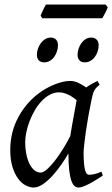

<svg xmlns="http://www.w3.org/2000/svg" viewBox="-20 -819 502 859"><path d="M294.4 -210.4Q297.9 -232.4 302 -256.1Q306.2 -279.8 310.3 -301.8Q314.5 -323.7 317.6 -342Q320.8 -360.4 322.8 -371.1Q315.4 -377 306.6 -383.1Q297.9 -389.2 287.8 -394.3Q277.8 -399.4 266.8 -402.6Q255.9 -405.8 244.1 -405.8Q221.7 -405.8 201.9 -394.8Q182.1 -383.8 165.3 -365.7Q148.4 -347.7 135 -324.5Q121.6 -301.3 112.3 -276.6Q103 -252 97.9 -228Q92.8 -204.1 92.8 -185.1Q92.8 -153.3 98.1 -127.9Q103.5 -102.5 112.8 -84.5Q122.1 -66.4 134.8 -56.6Q147.5 -46.9 162.1 -46.9Q173.8 -46.9 190.7 -61.8Q207.5 -76.7 225.8 -100.3Q244.1 -124 262.2 -153.1Q280.3 -182.1 294.4 -210.4ZM439.9 -33.2Q397.5 -5.4 371.3 7.3Q345.2 20 331.1 20Q322.3 20 314.2 13.9Q306.2 7.8 299.8 -9Q293.5 -25.9 289.8 -55.7Q286.1 -85.4 286.1 -132.8Q273.4 -110.4 255.1 -83.7Q236.8 -57.1 215.8 -33.9Q194.8 -10.7 172.6 4.6Q150.4 20 129.9 20Q113.8 20 95.5 10.7Q77.1 1.5 61.8 -18.8Q46.4 -39.1 36.1 -71Q25.9 -103 25.9 -148.9Q25.9 -187.5 34.9 -224.4Q43.9 -261.2 62 -294.9Q80.1 -328.6 106.2 -358.2Q132.3 -387.7 167 -411.1Q180.2 -419.9 196 -428.2Q211.9 -436.5 228.8 -442.9Q245.6 -449.2 262.2 -453.1Q278.8 -457 293.9 -457Q304.2 -457 314 -454.3Q323.7 -451.7 332.8 -447.3Q341.8 -442.9 350.1 -437.7Q358.4 -432.6 365.7 -427.7Q377 -436 389.6 -443.1Q402.3 -450.2 416 -457L425.8 -439.9Q417.5 -433.1 412.1 -427.7Q406.7 -422.4 402.6 -415.3Q398.4 -408.2 395.5 -397.9Q392.6 -387.7 389.2 -371.1Q381.8 -335.9 375.2 -299.1Q368.7 -262.2 364 -229.5Q359.4 -196.8 356.7 -171.9Q354 -147 354 -136.2Q354 -108.4 355.7 -89.4Q357.4 -70.3 360.4 -58.8Q363.3 -47.4 367.7 -42.2Q372.1 -37.1 377.9 -37.1Q387.7 -37.1 401.1 -39.8Q414.6 -42.5 434.1 -50.8ZM239.3 -616.2Q239.3 -602.5 234.9 -589.1Q230.5 -575.7 222.7 -564.7Q214.8 -553.7 203.4 -546.9Q191.9 -540 178.2 -540Q162.6 -540 153.8 -548.8Q145 -557.6 145 -574.2Q145 -587.4 149.7 -600.8Q154.3 -614.3 162.4 -625.5Q170.4 -636.7 181.9 -643.8Q193.4 -650.9 207 -650.9Q222.2 -650.9 230.7 -641.8Q239.3 -632.8 239.3 -616.2ZM421.4 -616.2Q421.4 -602.5 417 -589.1Q412.6 -575.7 404.5 -564.7Q396.5 -553.7 385 -546.9Q373.5 -540 359.4 -540Q344.2 -540 335.7 -548.8Q327.1 -557.6 327.1 -574.2Q327.1 -587.4 331.5 -600.8Q335.9 -614.3 343.8 -625.5Q351.6 -636.7 362.8 -643.8Q374 -650.9 388.2 -650.9Q403.3 -650.9 412.4 -641.8Q421.4 -632.8 421.4 -616.2ZM461.9 -786.6Q460.4 -781.2 457.3 -774.4Q454.1 -767.6 450.4 -760.7Q446.8 -753.9 443.4 -747.6Q439.9 -741.2 437.5 -737.3H169.4L161.6 -749Q163.6 -753.9 166.5 -760.5Q169.4 -767.1 172.6 -773.9Q175.8 -780.8 179.2 -787.4Q182.6 -793.9 185.5 -798.8H452.6Z"/></svg>

Font: Gentium Plus APac
Style: Italic
Weight: 400
Italic angle: -8°
Designer: J. Victor Gaultney, Annie Olsen, Iska Routamaa, Becca Hirsbrunner
Foundry: SIL International
Version: Version 5.000